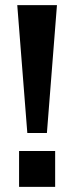

<svg xmlns="http://www.w3.org/2000/svg" viewBox="-20 -725 288 745"><path d="M86 -209 47 -705H201L162 -209ZM54 0V-139H194V0Z"/></svg>

Font: Mulish ExtraLight
Style: Bold
Weight: 700
Version: Version 3.603